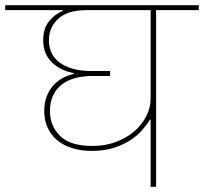

<svg xmlns="http://www.w3.org/2000/svg" viewBox="-40 -718 784 738"><path d="M539 -258H536Q524 -238 505.5 -217Q487 -196 460 -178.5Q433 -161 396.5 -149.5Q360 -138 313 -138Q269 -138 234.5 -149.5Q200 -161 177 -181.5Q154 -202 142 -230Q130 -258 130 -291Q130 -322 139 -346Q148 -370 163.5 -388Q179 -406 200 -417.5Q221 -429 244 -434V-437Q193 -446 159.5 -478.5Q126 -511 126 -563Q126 -608 148 -635.5Q170 -663 201 -676V-679H-20V-698H724V-679H560V0H539ZM315 -157Q365 -157 406 -172.5Q447 -188 476.5 -213.5Q506 -239 522.5 -272Q539 -305 539 -339V-679H292Q220 -679 184 -646Q148 -613 148 -563Q148 -539 157 -517.5Q166 -496 186 -480Q206 -464 237.5 -454.5Q269 -445 314 -445H383V-426H317Q237 -426 194.5 -390.5Q152 -355 152 -291Q152 -234 191 -195.5Q230 -157 315 -157Z"/></svg>

Font: IBM Plex Sans Devanagari Thin
Style: Regular
Weight: 100
Designer: Mike Abbink, Paul van der Laan, Pieter van Rosmalen, Erin McLaughlin
Foundry: Bold Monday
Version: Version 1.1